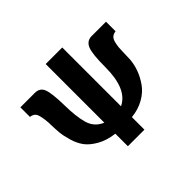

<svg xmlns="http://www.w3.org/2000/svg" viewBox="-150 -921 1148 1148"><g transform="rotate(-45 424.0 -347.5)"><path d="M56 -538V-619H178Q220 -619 234.5 -583Q249 -547 251 -445Q252 -344 269.5 -284Q287 -224 346 -199V-695H486V-198Q585 -245 585 -428Q585 -540 600.5 -578.5Q616 -617 655 -619H733H780V-538Q761 -536 749 -525.5Q737 -515 732 -493.5Q727 -472 725.5 -455.5Q724 -439 723.5 -406.5Q723 -374 722 -359Q719 -318 704.5 -278.5Q690 -239 663.5 -201.5Q637 -164 591 -138Q545 -112 486 -106V0H346V-106Q281 -114 235 -140.5Q189 -167 166 -198.5Q143 -230 130 -275Q117 -320 114.5 -350.5Q112 -381 111 -419Q111 -427 111 -431Q106 -493 95.5 -514Q85 -535 56 -538Z"/></g></svg>

Font: Coval
Style: ExtraBold
Weight: 800
Foundry: Context Ltd
Version: Version 001.000